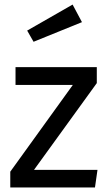

<svg xmlns="http://www.w3.org/2000/svg" viewBox="-20 -821 472 841"><path d="M298 -801 99 -687 127 -638 339 -724ZM404 -527H48V-449H299L25 -69V0H396L407 -77H129L404 -457Z"/></svg>

Font: FiraGO Unicode
Style: Regular
Weight: 400
Designer: bBox Type
Foundry: bBox Type GmbH
Version: Version 1.001;PS 001.001;hotconv 1.0.88;makeotf.lib2.5.64775